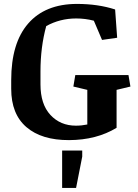

<svg xmlns="http://www.w3.org/2000/svg" viewBox="-20 -691 689 961"><path d="M36.1 -246.6V-290Q36.1 -475.6 121.1 -573.2Q206.1 -670.9 364.3 -671.4Q470.7 -671.4 556.2 -643.6L566.4 -502L490.7 -491.2L449.7 -587.4Q406.7 -598.6 361.3 -598.6Q280.3 -598.6 211.4 -560.5Q182.6 -455.1 182.6 -333.5V-268.6Q182.6 -169.4 232.4 -115.7Q282.2 -62 359.9 -62Q388.7 -62 417 -67.9V-241.2L347.2 -257.8L356.9 -315.4H623L632.8 -257.8L563.5 -241.2V-51.3Q462.9 9.8 325.7 10.3Q188.5 10.7 112.3 -54.7Q36.1 -120.1 36.1 -246.6ZM291 62.5H391.6V92.8L360.8 249.5H291Z"/></svg>

Font: NoticiaText-Bold
Style: Bold
Weight: 700
Designer: JM Sole
Foundry: JM Sole
Version: Version 1.003